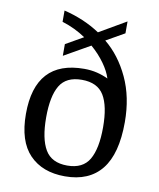

<svg xmlns="http://www.w3.org/2000/svg" viewBox="-86 -829 749 907"><g transform="rotate(10 288.5 -376.0)"><path d="M287 10Q179 10 117 -54Q55 -118 55 -249Q55 -506 290 -506Q323 -506 351.5 -499Q380 -492 405 -480Q395 -513 368.5 -550Q342 -587 304 -620L179 -549V-605L263 -653Q238 -670 210 -683.5Q182 -697 150 -707V-761Q196 -750 240 -731.5Q284 -713 323 -687L452 -762V-705L364 -655Q435 -597 478.5 -504Q522 -411 522 -291Q522 -139 462.5 -64.5Q403 10 287 10ZM289 -42Q364 -42 394.5 -94.5Q425 -147 425 -249Q425 -351 394 -402Q363 -453 288 -453Q213 -453 182.5 -402Q152 -351 152 -249Q152 -147 183 -94.5Q214 -42 289 -42Z"/></g></svg>

Font: Noto Serif Dives Akuru
Style: Regular
Weight: 400
Designer: Fernando Caro
Foundry: Fernando Caro
Version: Version 2.000; ttfautohint (v1.8.4.7-5d5b)